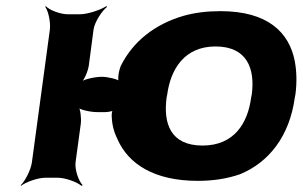

<svg xmlns="http://www.w3.org/2000/svg" viewBox="-20 -574 977 620"><path d="M267 -364 282 -478C285 -502 309 -539 326 -552L323 -554C305 -542 263 -528 239 -528H198C174 -528 139 -542 128 -554L126 -552C136 -539 144 -502 141 -478L83 -50C80 -26 61 11 47 24L48 26C63 14 102 0 126 0H167C191 0 229 14 243 26L247 24C234 11 221 -26 224 -50L241 -175C243 -192 240 -223 232 -232L228 -229C236 -220 271 -212 293 -212H320C329 -212 345 -215 351 -219L346 -222C341 -217 340 -202 341 -195C342 -169 349 -145 360 -123C395 -45 477 10 619 10C669 10 713 3 754 -11C848 -49 915 -134 932 -259L934 -269C939 -308 938 -343 932 -376C914 -470 844 -538 692 -538C648 -538 609 -533 573 -523C480 -496 409 -440 370 -361C364 -347 358 -316 365 -307L370 -310C362 -318 328 -326 309 -326C287 -326 249 -318 239 -308L241 -306C252 -315 265 -346 267 -364ZM793 -269 791 -259C780 -176 736 -104 634 -104C530 -104 507 -176 518 -259L520 -269C531 -350 575 -424 676 -424C778 -424 804 -352 793 -269Z"/></svg>

Font: Asimov
Style: EdgeWideIt
Weight: 500
Designer: Google
Version: Version 2.000980: 2014